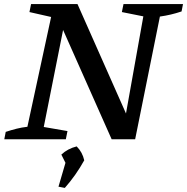

<svg xmlns="http://www.w3.org/2000/svg" viewBox="-20 -681 915 939"><path d="M584 -661H875L868 -625Q841 -616 815.5 -610Q790 -604 762 -600L641 0H526L271 -574L297 -577L194 -60L310 -40L302 0H1L8 -36Q35 -45 61 -51.5Q87 -58 114 -61L230 -598L124 -622L132 -661H359L613 -88L589 -86L681 -601L576 -622ZM266 232 302 109 392 103Q351 177 297 238ZM315 145 280 75Q311 46 355 35Q383 63 392 103Z"/></svg>

Font: Piazzolla Thin SemiBold
Style: Italic
Weight: 600
Italic angle: -11.3°
Version: Version 2.005